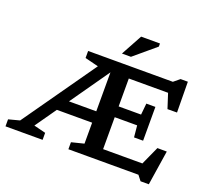

<svg xmlns="http://www.w3.org/2000/svg" viewBox="-155 -1126 1491 1364"><g transform="rotate(20 590.0 -444.5)"><path d="M273 -235V-321H606V-235ZM526.5 -704H597V-654L191.5 -75.5L281 -53V0H0.5V-53L84 -75ZM369 -651V-704H541.5L512.5 -615ZM954 -494V-366V-238.5H885.5L877 -326.5H633.5V-408H877L885.5 -494ZM1112 -509 1040 -508.5 989 -666.5 1034.5 -619H633.5V-704H1009.5L1054.5 -741H1109.5ZM983 -37.5 1067.5 -224 1138.5 -223.5 1098 38.5H1035.5L1005.5 0H633.5V-85H1022.5ZM476 0V-53L570 -76.5V-704H707.5V0ZM601 -769 688 -928.5H830.5V-905L669 -769Z"/></g></svg>

Font: Newsreader 7pt Medium
Style: Regular
Weight: 500
Designer: Hugues Gentile
Foundry: Production Type
Version: Version 1.003